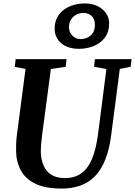

<svg xmlns="http://www.w3.org/2000/svg" viewBox="-20 -1087 786 1117"><path d="M677 -686 627.5 -306Q617 -221.5 593.5 -161.2Q570 -101 533.8 -63.2Q497.5 -25.5 448.8 -7.8Q400 10 338.5 10Q243.5 10 185.5 -18.2Q127.5 -46.5 100.8 -96.5Q74 -146.5 73.5 -211Q73.5 -230 74 -250Q74.5 -270 77 -291.5L128.5 -686L66 -698L71 -743H367L362.5 -698.5L276 -685.5L225 -302Q221.5 -274 219.5 -249Q217.5 -224 217.5 -205Q218 -161 232.5 -126Q247 -91 277.5 -71Q308 -51 357 -51Q415.5 -51 454.2 -79.5Q493 -108 516.2 -165Q539.5 -222 550.5 -308L599 -685.5L527.5 -698.5L532 -743H745.5L740 -698.5ZM440 -803Q375 -803 336.5 -835.2Q298 -867.5 298 -920Q298 -960 314 -988Q330 -1016 355.8 -1033.5Q381.5 -1051 412.5 -1059Q443.5 -1067 474 -1067Q515 -1067 546.8 -1051.8Q578.5 -1036.5 596.8 -1010.2Q615 -984 615 -951Q615 -901.5 590.2 -868.5Q565.5 -835.5 525.5 -819.2Q485.5 -803 440 -803ZM447.5 -859.5Q468 -859.5 487.5 -868Q507 -876.5 519.5 -894.5Q532 -912.5 532 -941.5Q532 -978.5 511.8 -995.2Q491.5 -1012 465.5 -1012Q446 -1012 426.5 -1003Q407 -994 394.2 -975.2Q381.5 -956.5 381.5 -927.5Q381.5 -899.5 401.5 -879.5Q421.5 -859.5 447.5 -859.5Z"/></svg>

Font: Merriweather 36pt
Style: Bold Italic
Weight: 700
Italic angle: -7.8°
Version: Version 2.101